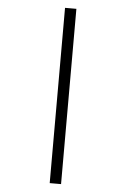

<svg xmlns="http://www.w3.org/2000/svg" viewBox="-64 -890 714 1087"><g transform="rotate(5 293.0 -347.0)"><path d="M260.7 151.4V-844.7H325.2V151.4Z"/></g></svg>

Font: CaskaydiaMono NF Light
Style: Regular
Weight: 300
Designer: Aaron Bell
Foundry: Saja Typeworks
Version: Version 2111.001; ttfautohint (v1.8.4);Nerd Fonts 3.1.1